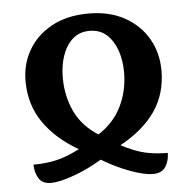

<svg xmlns="http://www.w3.org/2000/svg" viewBox="-45 -594 646 652"><g transform="rotate(-5 278.0 -268.0)"><path d="M104 13Q75 13 62.5 -6Q50 -25 49 -54Q93 -54 129 -62.5Q165 -71 207 -93Q131 -137 89.5 -197Q48 -257 47 -335Q46 -394 73.5 -442.5Q101 -491 153.5 -520Q206 -549 280 -549Q351 -549 402.5 -520.5Q454 -492 482 -443.5Q510 -395 510 -335Q510 -255 469 -196Q428 -137 349 -94Q395 -70 430 -62Q465 -54 507 -54Q507 -28 494.5 -7.5Q482 13 450 13Q422 13 374 -4.5Q326 -22 278 -51Q228 -21 179.5 -4Q131 13 104 13ZM278 -137Q331 -171 357 -224Q383 -277 383 -340Q383 -381 371 -415Q359 -449 336 -469.5Q313 -490 278 -490Q243 -490 220 -469Q197 -448 185.5 -414Q174 -380 174 -340Q174 -276 199 -223.5Q224 -171 278 -137Z"/></g></svg>

Font: Noto Serif Georgian SemiCondensed SemiBold
Style: Regular
Weight: 600
Width: 4
Designer: Monotype Design Team, Akaki Razmadze
Foundry: Google LLC
Version: Version 2.003; ttfautohint (v1.8.4.7-5d5b)